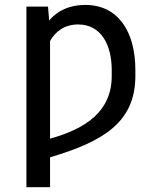

<svg xmlns="http://www.w3.org/2000/svg" viewBox="-20 -573 671 796"><path d="M183.9 -488.3 179 -545.5H89.5V203.1H187.5V79.2C406.2 14.2 541.2 -64.6 541.2 -258.5V-282.7C541.2 -443.2 468.8 -552.6 333.8 -552.6C268.8 -552.6 219.5 -529.8 183.9 -488.3ZM187.5 1.8V-403.1C210.6 -443.2 247.9 -471.6 304 -471.6C400.6 -471.6 443.2 -384.9 443.2 -282.7V-258.5C443.2 -111.2 336.3 -39.4 187.5 1.8Z"/></svg>

Font: Karasuma Gothic
Style: Regular
Weight: 400
Designer: Rasmus Andersson, Ryoko Nishizuka
Foundry: Genbu
Version: Version 1.00